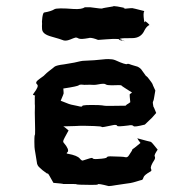

<svg xmlns="http://www.w3.org/2000/svg" viewBox="-20 -624 640 644"><path d="M397.5 -594.7C378.9 -592.8 410.2 -594.7 392.6 -598.6C377.9 -601.6 368.2 -603.5 362.3 -603.5C361.3 -603.5 360.4 -603.5 359.4 -602.5C335.9 -598.6 324.2 -596.7 323.2 -595.7C322.3 -594.7 309.6 -595.7 283.2 -599.6H264.6C257.8 -594.7 245.1 -592.8 227.5 -593.8C190.4 -596.7 168 -596.7 162.1 -592.8C156.2 -588.9 145.5 -585 127.9 -582C125 -581.1 122.1 -572.3 121.1 -555.7C120.1 -546.9 121.1 -555.7 121.1 -544.9C121.1 -536.1 120.1 -537.1 121.1 -526.4C122.1 -514.6 131.8 -506.8 153.3 -501C174.8 -495.1 186.5 -491.2 188.5 -490.2C196.3 -486.3 205.1 -487.3 214.8 -491.2C224.6 -495.1 229.5 -497.1 230.5 -497.1C234.4 -499 238.3 -498 243.2 -495.1C249 -492.2 259.8 -493.2 276.4 -496.1C281.2 -498 289.1 -497.1 300.8 -493.2C313.5 -489.3 298.8 -489.3 337.9 -492.2C371.1 -495.1 388.7 -493.2 390.6 -488.3C390.6 -486.3 393.6 -486.3 397.5 -486.3C404.3 -486.3 366.2 -489.3 382.8 -494.1C388.7 -496.1 402.3 -496.1 422.9 -496.1C443.4 -496.1 457 -504.9 464.8 -522.5C468.8 -530.3 473.6 -536.1 480.5 -540C482.4 -542 483.4 -533.2 483.4 -535.2C483.4 -539.1 478.5 -544.9 467.8 -552.7C466.8 -553.7 464.8 -542 462.9 -557.6C460.9 -572.3 460.9 -582 463.9 -586.9C437.5 -593.8 424.8 -596.7 423.8 -596.7C422.9 -596.7 414.1 -596.7 397.5 -594.7ZM367.2 -421.9C360.4 -424.8 352.5 -425.8 343.8 -425.8C338.9 -425.8 333 -425.8 326.2 -424.8C309.6 -422.9 287.1 -420.9 256.8 -419.9C254.9 -419.9 246.1 -418 229.5 -414.1C212.9 -411.1 202.1 -409.2 195.3 -408.2C177.7 -406.2 167 -403.3 163.1 -400.4C160.2 -397.5 153.3 -392.6 144.5 -385.7C140.6 -382.8 133.8 -377 126 -369.1C117.2 -362.3 110.4 -358.4 106.4 -354.5C100.6 -349.6 99.6 -344.7 104.5 -340.8C109.4 -336.9 105.5 -327.1 92.8 -310.5C91.8 -308.6 90.8 -307.6 90.8 -306.6C89.8 -305.7 90.8 -305.7 93.8 -304.7C97.7 -303.7 99.6 -302.7 96.7 -300.8V-275.4C97.7 -268.6 96.7 -258.8 96.7 -246.1C97.7 -196.3 98.6 -171.9 96.7 -170.9C95.7 -170.9 94.7 -157.2 95.7 -130.9C95.7 -128.9 96.7 -120.1 99.6 -104.5C102.5 -88.9 103.5 -78.1 104.5 -74.2C105.5 -71.3 107.4 -66.4 113.3 -61.5C118.2 -56.6 126 -49.8 137.7 -42H140.6C142.6 -41 147.5 -31.2 159.2 -10.7C180.7 -8.8 191.4 -7.8 192.4 -6.8H219.7C230.5 -6.8 235.4 -6.8 236.3 -5.9C237.3 -4.9 252.9 -3.9 284.2 -3.9C299.8 -3.9 307.6 -3.9 308.6 -5.9C309.6 -7.8 321.3 -5.9 343.8 0H346.7C350.6 0 357.4 -1 368.2 -2.9C381.8 -4.9 392.6 -6.8 401.4 -7.8C412.1 -8.8 422.9 -10.7 435.5 -14.6C448.2 -18.6 455.1 -20.5 456.1 -20.5C459 -21.5 460 -25.4 461.9 -30.3C462.9 -34.2 470.7 -41 486.3 -49.8C488.3 -51.8 488.3 -53.7 486.3 -58.6C484.4 -63.5 488.3 -73.2 498 -87.9C500 -91.8 501 -95.7 499 -99.6C497.1 -103.5 501 -110.4 508.8 -122.1C495.1 -139.6 487.3 -148.4 485.4 -148.4C484.4 -148.4 468.8 -152.3 440.4 -160.2L443.4 -155.3C442.4 -156.2 445.3 -152.3 451.2 -144.5C433.6 -129.9 424.8 -123 423.8 -123C424.8 -122.1 420.9 -115.2 412.1 -102.5C409.2 -97.7 405.3 -95.7 400.4 -96.7C395.5 -98.6 379.9 -98.6 350.6 -99.6C342.8 -99.6 338.9 -98.6 337.9 -95.7C336.9 -93.8 327.1 -91.8 308.6 -90.8C296.9 -89.8 291 -90.8 290 -93.8C289.1 -95.7 279.3 -92.8 258.8 -85.9C255.9 -84 252 -86.9 247.1 -92.8C242.2 -98.6 229.5 -104.5 207 -108.4C203.1 -108.4 202.1 -110.4 207 -114.3C210.9 -119.1 207 -129.9 194.3 -144.5C192.4 -146.5 191.4 -148.4 192.4 -152.3C193.4 -156.2 199.2 -167 210 -186.5L198.2 -196.3L192.4 -200.2C223.6 -201.2 243.2 -201.2 250 -202.1C255.9 -202.1 271.5 -202.1 295.9 -201.2C311.5 -200.2 320.3 -200.2 321.3 -198.2C322.3 -196.3 334 -199.2 358.4 -204.1C366.2 -206.1 372.1 -205.1 373 -202.1C374 -199.2 385.7 -200.2 410.2 -203.1C418.9 -205.1 425.8 -204.1 427.7 -201.2C429.7 -198.2 442.4 -200.2 465.8 -206.1L490.2 -229.5C492.2 -231.4 496.1 -236.3 503.9 -245.1C498 -259.8 495.1 -266.6 494.1 -267.6C494.1 -268.6 494.1 -270.5 493.2 -274.4C492.2 -278.3 492.2 -281.2 494.1 -285.2C496.1 -288.1 497.1 -299.8 501 -320.3C494.1 -335 491.2 -341.8 491.2 -342.8C491.2 -343.8 486.3 -350.6 475.6 -364.3C471.7 -368.2 470.7 -369.1 469.7 -369.1C468.8 -370.1 464.8 -376 457 -386.7C453.1 -393.6 447.3 -397.5 441.4 -400.4C435.5 -402.3 428.7 -404.3 421.9 -406.2C414.1 -409.2 409.2 -411.1 406.2 -409.2C404.3 -407.2 390.6 -411.1 367.2 -421.9ZM308.6 -340.8C323.2 -343.8 332 -343.8 335 -340.8C337.9 -338.9 343.8 -337.9 354.5 -337.9C376 -338.9 386.7 -338.9 387.7 -336.9C388.7 -335 400.4 -328.1 422.9 -313.5C417 -309.6 414.1 -307.6 415 -306.6C415 -304.7 415 -296.9 417 -281.2C411.1 -277.3 408.2 -274.4 407.2 -274.4C407.2 -275.4 405.3 -273.4 401.4 -269.5C355.5 -268.6 331.1 -268.6 329.1 -269.5C327.1 -270.5 321.3 -270.5 310.5 -271.5C274.4 -272.5 256.8 -271.5 255.9 -268.6C255.9 -265.6 251 -265.6 240.2 -268.6C220.7 -272.5 211.9 -274.4 210.9 -275.4C210 -275.4 201.2 -279.3 183.6 -286.1C190.4 -301.8 193.4 -309.6 193.4 -310.5C193.4 -311.5 193.4 -316.4 192.4 -327.1C225.6 -332 242.2 -335.9 244.1 -337.9C246.1 -339.8 250 -340.8 258.8 -339.8C262.7 -338.9 270.5 -339.8 281.2 -339.8C291 -338.9 299.8 -338.9 308.6 -340.8Z"/></svg>

Font: Hermetico
Style: Regular
Weight: 400
Version: Version 1.0